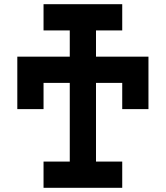

<svg xmlns="http://www.w3.org/2000/svg" viewBox="-20 -895 790 915"><path d="M687.5 -375H562.5V-500H437.5V-125H562.5V0H187.5V-125H312.5V-500H187.5V-375H62.5V-625H312.5V-750H187.5V-875H562.5V-750H437.5V-625H687.5Z"/></svg>

Font: Oldtimer
Style: Regular
Weight: 400
Designer: GGBotNet
Foundry: GGBotNet
Version: 1.00